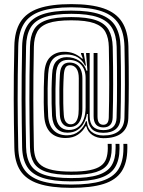

<svg xmlns="http://www.w3.org/2000/svg" viewBox="-20 -761 687 924"><path d="M323 143Q226.2 143 166.2 123.2Q106.2 103.5 78.1 60.6Q50 17.8 49 -51.8Q47.8 -112.8 47 -168.4Q46.2 -224 46.1 -280.6Q46 -337.2 46.6 -400.1Q47.2 -463 49 -538.2Q50.2 -610.8 78.5 -655.5Q106.8 -700.2 166.6 -720.8Q226.5 -741.2 323 -741.2Q418.8 -741.2 478.6 -720.6Q538.5 -700 567.2 -655.2Q596 -610.5 598 -537.5Q599 -485.8 599.4 -440.6Q599.8 -395.5 599.8 -354.4Q599.8 -313.2 599.2 -273.5Q598.8 -233.8 597.5 -192.2Q596 -144.8 565.2 -120.2Q534.5 -95.8 476.8 -96Q446.8 -96.2 424.5 -111.1Q402.2 -126 395.5 -153.5H391.5Q378.8 -129 354.8 -112.9Q330.8 -96.8 295.5 -96.8Q249.8 -96.8 223.2 -122.9Q196.8 -149 193 -200.2Q191 -230.5 190.5 -267.2Q190 -304 190.8 -340.5Q191.5 -377 193 -406.2Q196.2 -462.8 222.5 -487.2Q248.8 -511.8 289.2 -511.8Q314.8 -511.8 335 -503.9Q355.2 -496 374.8 -479H379.2L370 -501.5V-505.8H382.5L393.8 -445.2H389Q377 -471 354.6 -484.9Q332.2 -498.8 297 -498.8Q255.8 -498.8 235.2 -477Q214.8 -455.2 211.8 -405Q209.8 -370.8 209.2 -333.8Q208.8 -296.8 209.5 -262.4Q210.2 -228 211.8 -201.8Q215 -156.2 238.8 -133Q262.5 -109.8 302.8 -109.8Q336.8 -109.8 360.6 -129.9Q384.5 -150 393.5 -177.5H398.2Q399.8 -144 420.9 -126.6Q442 -109.2 476.8 -109Q525.5 -108.8 551.5 -130.1Q577.5 -151.5 578.8 -193Q579.8 -234.2 580.4 -273.6Q581 -313 581 -354Q581 -395 580.6 -440Q580.2 -485 579 -537Q577.2 -604 551.4 -645.6Q525.5 -687.2 469.9 -706.5Q414.2 -725.8 323 -725.8Q231.5 -725.8 175.9 -706.6Q120.2 -687.5 94.8 -646.1Q69.2 -604.8 67.8 -537.8Q66.2 -462.8 65.5 -400Q64.8 -337.2 64.9 -280.8Q65 -224.2 65.8 -168.6Q66.5 -113 67.8 -52Q69 11.5 94.4 51.1Q119.8 90.8 175.5 109Q231.2 127.2 323 127.2Q415 127.2 470 109.9Q525 92.5 549.4 54.4Q573.8 16.2 574 -46Q574.2 -51 574.1 -56.8Q574 -62.5 573.8 -68.5H592.5Q592.8 -62.5 592.9 -57Q593 -51.5 592.8 -46Q592.5 22.8 565 64.2Q537.5 105.8 478.2 124.4Q419 143 323 143ZM323 111.8Q236.2 111.8 184.8 94.8Q133.2 77.8 110.5 41.5Q87.8 5.2 86.5 -52.5Q85.5 -113.2 84.8 -168.8Q84 -224.2 83.9 -280.8Q83.8 -337.2 84.4 -399.9Q85 -462.5 86.5 -537.5Q87.8 -598.5 110.6 -636.5Q133.5 -674.5 185 -692.2Q236.5 -710 323 -710Q409.2 -710 460.6 -692.1Q512 -674.2 535.2 -635.9Q558.5 -597.5 560.2 -536.2Q561.2 -485 561.8 -440.2Q562.2 -395.5 562.1 -354.6Q562 -313.8 561.5 -274.2Q561 -234.8 560 -193.8Q559 -158.2 537.8 -140Q516.5 -121.8 476.8 -121.8Q436.8 -122 419.6 -143.2Q402.5 -164.5 402.8 -197.5V-212.5H398.2Q394.5 -189 383.2 -168.5Q372 -148 352.4 -135.2Q332.8 -122.5 304 -122.5Q272.2 -122.5 252.9 -142.9Q233.5 -163.2 230.5 -203.2Q229 -229 228.4 -263Q227.8 -297 228.2 -333.6Q228.8 -370.2 230.8 -404Q233 -447.8 251.6 -466.9Q270.2 -486 300.8 -486Q335.2 -486 361.4 -468.5Q387.5 -451 396 -421H400.5L394.2 -505.8H411.5V-202Q411.5 -135.5 476.8 -134.8Q507.5 -134.5 523.9 -149.6Q540.2 -164.8 541 -194.2Q542.2 -235 542.8 -274.2Q543.2 -313.5 543.2 -354.2Q543.2 -395 542.9 -439.6Q542.5 -484.2 541.5 -535.8Q540 -591.5 519.2 -626.4Q498.5 -661.2 451.4 -677.9Q404.2 -694.5 323 -694.5Q241.5 -694.5 194.2 -678.2Q147 -662 126.8 -627.2Q106.5 -592.5 105.5 -537.2Q103.8 -462.2 103.1 -399.8Q102.5 -337.2 102.6 -281Q102.8 -224.8 103.5 -169.2Q104.2 -113.8 105.5 -53Q106.5 -1 126.6 31.9Q146.8 64.8 194 80.4Q241.2 96 323 96Q405 96 451.4 81.2Q497.8 66.5 517 35.1Q536.2 3.8 536.2 -46.2Q536.5 -51 536.4 -56.6Q536.2 -62.2 536 -68.5H554.8Q555 -62.2 555.1 -56.6Q555.2 -51 555.2 -46.2Q555 10 533.1 44.9Q511.2 79.8 460.6 95.8Q410 111.8 323 111.8ZM323 80.5Q246 80.5 203 66.1Q160 51.8 142.5 22.1Q125 -7.5 124.2 -53.2Q123 -114 122.2 -169.4Q121.5 -224.8 121.4 -281Q121.2 -337.2 122 -399.6Q122.8 -462 124.2 -536.8Q125.2 -586 142.9 -617.5Q160.5 -649 203.4 -663.9Q246.2 -678.8 323 -678.8Q399.2 -678.8 442.2 -663.6Q485.2 -648.5 503.2 -616.8Q521.2 -585 522.5 -535.2Q523.8 -484 524.1 -439.5Q524.5 -395 524.5 -354.5Q524.5 -314 523.9 -274.9Q523.2 -235.8 522.2 -195Q521.5 -171.5 510 -159.5Q498.5 -147.5 476.8 -147.8Q453.8 -148 442.1 -161.5Q430.5 -175 430.5 -202V-505.8H449.2V-202Q449.2 -180.8 455.9 -170.8Q462.5 -160.8 476.8 -160.5Q489.8 -160.5 496.4 -169.1Q503 -177.8 503.5 -195.8Q504.5 -236.2 505 -275.2Q505.5 -314.2 505.6 -354.6Q505.8 -395 505.2 -439.2Q504.8 -483.5 503.8 -534.8Q502.8 -578.5 487.5 -607Q472.2 -635.5 433.4 -649.4Q394.5 -663.2 323 -663.2Q251 -663.2 212.4 -649.6Q173.8 -636 158.9 -607.9Q144 -579.8 143 -536.5Q141.5 -461.8 140.9 -399.4Q140.2 -337 140.4 -280.9Q140.5 -224.8 141.2 -169.6Q142 -114.5 143 -53.5Q143.5 -23.8 151.5 -1.5Q159.5 20.8 179.1 35.4Q198.8 50 233.8 57.4Q268.8 64.8 323 64.8Q377.8 64.8 412.1 57.9Q446.5 51 465.2 37.2Q484 23.5 491.2 2.5Q498.5 -18.5 498.8 -46.5Q498.8 -51.2 498.6 -56.8Q498.5 -62.2 498.2 -68.5H517.2Q517.5 -62.2 517.5 -56.8Q517.5 -51.2 517.5 -46.5Q517.2 -2.5 500.9 25.5Q484.5 53.5 442.4 67Q400.2 80.5 323 80.5ZM311.2 -135.5Q337.2 -135.5 355.2 -148.9Q373.2 -162.2 382.6 -186.8Q392 -211.2 392 -245V-385.5Q392 -426 370 -449.5Q348 -473 309 -473Q280 -473 265.9 -456.8Q251.8 -440.5 249.2 -403Q247.5 -369 247 -332.6Q246.5 -296.2 247.1 -263Q247.8 -229.8 249.2 -204.5Q251.8 -170.2 268.2 -152.9Q284.8 -135.5 311.2 -135.5ZM315.8 -149.8Q296 -149.8 283 -163.9Q270 -178 268.2 -206Q266.8 -230.8 266 -263.8Q265.2 -296.8 265.8 -332.6Q266.2 -368.5 268.2 -401.8Q269.8 -426.8 276.9 -439.2Q284 -451.8 294 -455.9Q304 -460 314 -460Q334.2 -460 348.1 -451.1Q362 -442.2 369.2 -425.2Q376.5 -408.2 376.5 -383.8V-239.8Q376.5 -210 369.5 -190Q362.5 -170 349.1 -159.9Q335.8 -149.8 315.8 -149.8ZM319.8 -162.8Q332.5 -162.8 341.1 -170.5Q349.8 -178.2 354.2 -194.2Q358.8 -210.2 358.8 -235L359.2 -384.2Q359.2 -415.2 347.8 -431.2Q336.2 -447.2 316.8 -447.2Q302.5 -447.2 295.6 -436.4Q288.8 -425.5 287 -400.5Q285 -368 284.4 -332.5Q283.8 -297 284.5 -264.5Q285.2 -232 287 -207.5Q288.5 -184.5 297.5 -173.6Q306.5 -162.8 319.8 -162.8Z"/></svg>

Font: Big Shoulders Inline Text Thin
Style: Bold
Weight: 700
Version: Version 2.002